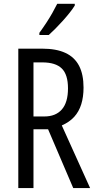

<svg xmlns="http://www.w3.org/2000/svg" viewBox="-20 -963 495 983"><path d="M195.8 -713.9Q268.1 -713.9 314.9 -692.1Q361.8 -670.4 384.8 -626.2Q407.7 -582 407.7 -514.6Q407.7 -466.8 396 -429.2Q384.3 -391.6 359.9 -364.7Q335.4 -337.9 296.4 -320.8L441.4 0H355L226.1 -301.3H151.4V0H73.7V-713.9ZM196.3 -643.6H151.4V-366.7H207Q265.1 -366.7 296.6 -402.6Q328.1 -438.5 328.1 -510.7Q328.1 -581.1 296.4 -612.3Q264.6 -643.6 196.3 -643.6ZM362.8 -943.4V-934.6Q353 -918.5 336.9 -898.2Q320.8 -877.9 301.8 -856.7Q282.7 -835.4 263.7 -816.4Q244.6 -797.4 229.5 -783.7H181.6V-794.9Q201.2 -821.8 217.8 -847.2Q234.4 -872.6 248 -896.7Q261.7 -920.9 272.9 -943.4Z"/></svg>

Font: Open Sans Condensed
Style: Regular
Weight: 400
Width: 3
Designer: Monotype Design Team
Foundry: Monotype Imaging Inc.
Version: Version 3.000